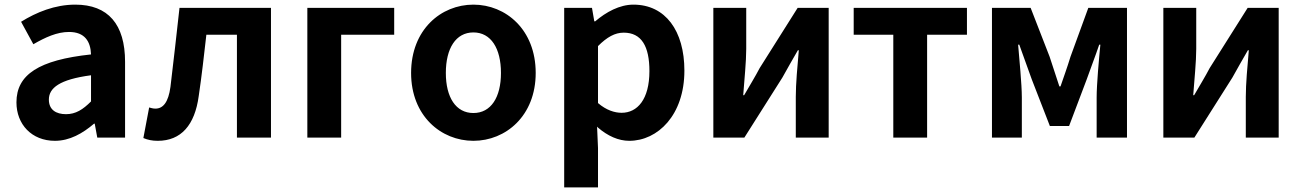

<svg xmlns="http://www.w3.org/2000/svg" viewBox="-20 -594 5619 829"><path d="M217 14C281 14 337 -18 386 -60H389L400 0H520V-327C520 -489 447 -574 305 -574C217 -574 137 -541 71 -500L124 -403C176 -433 226 -456 278 -456C347 -456 371 -414 373 -359C148 -335 51 -272 51 -152C51 -57 117 14 217 14ZM265 -101C222 -101 191 -120 191 -164C191 -214 237 -251 373 -269V-156C338 -121 307 -101 265 -101Z M661 14C762 14 821 -54 838 -179C851 -266 861 -356 871 -444H1003V0H1150V-560H755C742 -446 730 -332 716 -219C707 -152 684 -125 651 -125C640 -125 632 -128 624 -130L599 2C618 10 637 14 661 14Z M1307 0H1453V-444H1682V-560H1307Z M2024 14C2164 14 2293 -94 2293 -279C2293 -466 2164 -574 2024 -574C1884 -574 1755 -466 1755 -279C1755 -94 1884 14 2024 14ZM2024 -106C1948 -106 1905 -174 1905 -279C1905 -385 1948 -454 2024 -454C2100 -454 2143 -385 2143 -279C2143 -174 2100 -106 2024 -106Z M2416 -560V215H2562V45L2558 -47C2559 -46 2561 -45 2562 -43C2604 -7 2650 14 2697 14C2820 14 2935 -97 2935 -289C2935 -461 2853 -574 2715 -574C2655 -574 2597 -542 2550 -502H2546L2536 -560ZM2562 -149V-395C2601 -434 2635 -453 2673 -453C2750 -453 2784 -394 2784 -287C2784 -165 2732 -107 2664 -107C2634 -107 2598 -118 2562 -149Z M3060 0H3194L3358 -259C3376 -292 3406 -344 3425 -377H3429C3423 -307 3416 -233 3416 -176V0H3558V-560H3424L3260 -300C3243 -267 3212 -216 3193 -183H3189C3194 -252 3202 -327 3202 -383V-560H3060Z M3666 -444H3837V0H3983V-444H4155V-560H3666Z M4263 -560V0H4392V-173C4392 -230 4381 -339 4376 -401H4381C4397 -355 4419 -297 4435 -251L4513 -50H4596L4672 -251C4688 -297 4710 -353 4726 -401H4731C4725 -339 4715 -230 4715 -173V0H4846V-560H4679L4602 -349C4588 -303 4573 -262 4559 -221H4554C4541 -262 4527 -303 4512 -349L4430 -560Z M5003 0H5137L5301 -259C5319 -292 5349 -344 5368 -377H5372C5366 -307 5359 -233 5359 -176V0H5501V-560H5367L5203 -300C5186 -267 5155 -216 5136 -183H5132C5137 -252 5145 -327 5145 -383V-560H5003Z"/></svg>

Font: Noto Sans KR Bold
Style: Regular
Weight: 700
Designer: Ryoko NISHIZUKA  (kana & ideographs); Paul D. Hunt (Latin, Greek & Cyrillic); Wenlong ZHANG  (bopomofo); Sandoll Communi
Foundry: Adobe Systems Incorporated
Version: Version 1.004;PS 1.004;hotconv 1.0.82;makeotf.lib2.5.63406